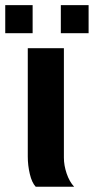

<svg xmlns="http://www.w3.org/2000/svg" viewBox="-39 -712 358 732"><path d="M97.2 0Q82.5 -15.6 74.7 -48.6Q66.9 -81.5 66.9 -115.2V-528.3H204.6V-110.8Q204.6 -81.5 215.1 -50.5Q225.6 -19.5 243.7 0ZM298.8 -692.4V-585.4H192.9V-692.4ZM85.4 -692.4V-585.4H-19V-692.4Z"/></svg>

Font: Arimo
Style: Bold
Weight: 700
Designer: Steve Matteson
Foundry: Monotype Imaging Inc.
Version: Version 1.33